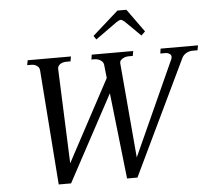

<svg xmlns="http://www.w3.org/2000/svg" viewBox="-60 -998 1186 1069"><g transform="rotate(-5 532.5 -464.0)"><path d="M504 -782 490 -803 635 -932H685L778 -803L756 -782L669 -868Q663 -872 658 -875.5Q653 -879 649 -879Q641 -879 624 -868ZM1065 -700 1060 -673H1033Q1014 -673 997 -663.5Q980 -654 972 -637L665 4H607L553 -477L294 4H225L177 -638Q176 -654 162.5 -663.5Q149 -673 131 -673H108L113 -700H355L350 -673H328Q305 -673 291 -662.5Q277 -652 278 -636L299 -108L543 -563L535 -638Q533 -654 517.5 -663.5Q502 -673 484 -673H467L471 -700H703L698 -673H675Q656 -673 640 -663Q624 -653 625 -639L671 -108L910 -636Q913 -644 913 -649Q913 -660 903 -666.5Q893 -673 879 -673H852L856 -700Z"/></g></svg>

Font: Taviraj
Style: Italic
Weight: 400
Italic angle: -12°
Designer: Katatrad Team
Foundry: CadsonDemak
Version: Version 1.001